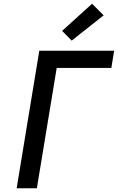

<svg xmlns="http://www.w3.org/2000/svg" viewBox="-20 -1006 640 1026"><path d="M69 0 190 -735H590L575 -643H283L177 0ZM363 -789 312 -841 472 -986 534 -924Z"/></svg>

Font: Iosevka Aile Semibold
Style: Italic
Weight: 600
Italic angle: -9°
Designer: Belleve Invis
Foundry: Belleve Invis
Version: Version 31.1.0; ttfautohint (v1.8.4)